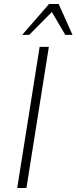

<svg xmlns="http://www.w3.org/2000/svg" viewBox="-20 -939 382 959"><path d="M66 0 178 -705H224L112 0ZM91 -765 225 -919H273L342 -765H306L239 -879L126 -765Z"/></svg>

Font: Nunito Sans 7pt Condensed ExtraLight
Style: Italic
Weight: 250
Width: 3
Italic angle: -9°
Designer: Vernon Adams
Foundry: Vernon Adams
Version: Version 3.101;gftools[0.9.27]